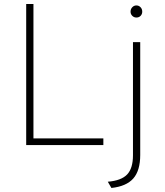

<svg xmlns="http://www.w3.org/2000/svg" viewBox="-20 -720 821 953"><path d="M110 0V-700H146V-33H493V0ZM533 213 515 182Q582 176.5 611 146Q640 115.5 640 51V-511H676V49Q676 127 641.5 166Q607 205 533 213ZM657 -633Q645 -633 636.5 -641.5Q628 -650 628 -662Q628 -675 636.5 -684Q645 -693 657 -693Q669 -693 677.5 -684.2Q686 -675.5 686 -662Q686 -650 678 -641.5Q670 -633 657 -633Z"/></svg>

Font: Overpass Thin
Style: Regular
Weight: 250
Designer: Delve Withrington, Dave Bailey, Thomas Jockin
Foundry: Delve Fonts LLC
Version: Version 4.000